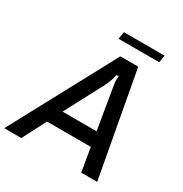

<svg xmlns="http://www.w3.org/2000/svg" viewBox="-250 -1063 1163 1218"><g transform="rotate(30 331.0 -453.5)"><path d="M78 0H-47L363 -763H494L634 0H517L488 -172H167ZM221 -276H470L422 -563Q421 -572 418 -591Q415 -610 415 -623Q415 -636 418 -648H401Q393 -603 368 -555ZM595 -854H297L306 -907H604Z"/></g></svg>

Font: Open Sauce Sans Medium Italic
Style: Regular
Weight: 500
Italic angle: -10°
Designer: Alfredo Marco Pradil
Foundry: Creative Sauce Fz LLC
Version: Version 1.477